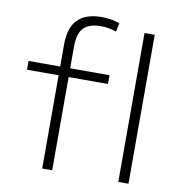

<svg xmlns="http://www.w3.org/2000/svg" viewBox="-85 -849 876 927"><g transform="rotate(10 353.5 -385.0)"><path d="M183 0V-457H28V-500H183V-608Q183 -690 222 -730Q261 -770 339 -770Q363 -770 384.5 -766.5Q406 -763 428 -755L419 -713Q381 -726 345 -726Q285 -726 258.5 -698Q232 -670 232 -606V-500H425V-457H232V0ZM556 0V-730H606V0Z"/></g></svg>

Font: M PLUS 1 Light
Style: Regular
Weight: 300
Designer: Coji Morishita
Foundry: UNDERFOREST DESIGN
Version: Version 1.001